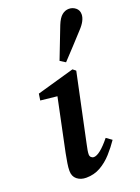

<svg xmlns="http://www.w3.org/2000/svg" viewBox="-149 -836 667 915"><g transform="rotate(-20 185.0 -378.5)"><path d="M60 -44Q60 -61 63.5 -82.5Q67 -104 72 -130L128 -398L44 -407L49 -440L239 -494L254 -482L181 -137Q173 -102 173 -87Q173 -77 179 -71.5Q185 -66 192 -66Q222 -66 276 -133L304 -113Q283 -82 256.5 -52.5Q230 -23 197.5 -4.5Q165 14 125 14Q97 14 78.5 -1Q60 -16 60 -44ZM195 -553Q211 -593 226 -633Q241 -673 257 -713Q270 -745 286 -758Q302 -771 321 -771Q340 -771 355 -759Q370 -747 370 -726Q370 -695 335 -658Q307 -627 279 -597Q251 -567 222 -536Z"/></g></svg>

Font: Source Serif 4 Semibold
Style: Italic
Weight: 600
Italic angle: -12°
Designer: Frank Grießhammer
Foundry: Adobe
Version: Version 4.005;hotconv 1.1.0;makeotfexe 2.6.0